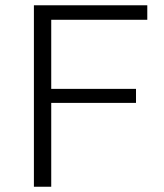

<svg xmlns="http://www.w3.org/2000/svg" viewBox="-20 -710 623 730"><path d="M108.9 0V-689.9H540V-634.8H174.8V-372.1H497.1V-318.8H174.8V0Z"/></svg>

Font: HK Grotesk Light
Style: Regular
Weight: 300
Designer: Alfredo Marco Pradil and Stefan Peev
Foundry: Hanken Design Co.
Version: Version 1.045;PS 001.045;hotconv 1.0.88;makeotf.lib2.5.64775